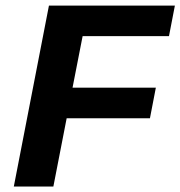

<svg xmlns="http://www.w3.org/2000/svg" viewBox="-20 -679 657 699"><path d="M280.8 -547.4 244.1 -359.9H547.4L525.9 -248.5H222.7L174.3 0H30.3L158.2 -658.7H616.7L595.2 -547.4Z"/></svg>

Font: Liberation Mono
Style: Bold Italic
Weight: 700
Italic angle: -12°
Monospace: yes
Designer: Steve Matteson
Foundry: Ascender Corporation
Version: Version 2.1.5